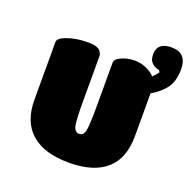

<svg xmlns="http://www.w3.org/2000/svg" viewBox="-148 -1002 1156 1160"><g transform="rotate(20 430.0 -421.5)"><path d="M89.8 -274.9V-646Q89.8 -670.9 146 -690.9Q203.6 -710.9 277.8 -710.9Q337.4 -710.9 356 -688Q369.1 -669.9 369.1 -657.2V-358.9Q369.1 -249 377 -209Q385.7 -172.9 414.1 -172.9Q441.9 -172.9 449.2 -208Q457 -246.1 457 -359.9V-646Q457 -673.8 511.2 -692.9Q543.5 -704.1 581.1 -704.1Q619.1 -704.1 654.3 -688.5Q689.5 -672.9 710 -649.9Q723.6 -662.6 743.2 -687L735.8 -701.2Q722.2 -701.2 702.9 -712.4Q683.6 -723.6 674.8 -744.1Q673.8 -747.6 672.9 -751.7Q671.9 -755.9 671.4 -758.1Q670.9 -760.3 670.4 -765.4Q669.9 -770.5 669.9 -777.8Q669.9 -855 761.2 -855Q859.9 -855 859.9 -749Q859.9 -709.5 848.1 -669.9Q836.4 -633.8 803.2 -601.3Q770 -568.8 735.8 -550.8V-274.9Q735.8 -131.8 653.8 -59.8Q571.8 12.2 414.1 12.2Q256.3 12.2 173.1 -60.1Q89.8 -132.3 89.8 -274.9Z"/></g></svg>

Font: GGS TheRock Black
Style: Regular
Weight: 900
Designer: Rodrigo Fuenzalida (2012); Goodgame Studios (2014)
Foundry: Rodrigo Fuenzalida,2012;  GGS,2014
Version: Version 1.002 | FøM Mod